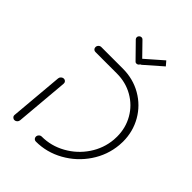

<svg xmlns="http://www.w3.org/2000/svg" viewBox="-201 -783 880 880"><g transform="rotate(45 239.5 -343.0)"><path d="M78.9 -294.8Q85.9 -294.8 90.6 -289.6Q95.2 -284.4 94.4 -277L71.9 -17.8Q71.1 -10.4 65.6 -5.2Q60 0 53 0Q45.9 0 40.9 -5.2Q35.9 -10.4 36.7 -17.8L59.3 -277Q60 -284.4 65.7 -289.6Q71.5 -294.8 78.9 -294.8ZM175.9 -15.9Q175.9 -23.7 181.5 -29.4Q187 -35.2 194.8 -35.2Q255.6 -35.2 309.8 -65.4Q364.1 -95.6 398.7 -147Q433.3 -198.5 438.5 -259.3Q439.3 -265.9 439.3 -279.6Q439.3 -335.9 412.4 -382.6Q385.6 -429.3 338.5 -456.3Q291.5 -483.3 234.1 -483.3H94.8Q88.1 -483.3 83.5 -487.8Q78.9 -492.2 78.9 -499.3Q78.9 -507 84.4 -512.8Q90 -518.5 97.8 -518.5H237Q303.7 -518.5 358.1 -487.2Q412.6 -455.9 443.7 -401.7Q474.8 -347.4 474.8 -282.2Q474.8 -271.1 473.7 -259.3Q467.4 -188.9 427.4 -129.4Q387.4 -70 324.8 -35Q262.2 0 191.9 0Q185.2 0 180.6 -4.4Q175.9 -8.9 175.9 -15.9ZM180.7 -665.2Q180.7 -671.5 185.6 -676.1Q190.4 -680.7 196.7 -680.7Q202.2 -680.7 206.3 -676.7L277.4 -603.7Q281.1 -600 281.1 -594.4Q281.1 -587.8 276.3 -583.1Q271.5 -578.5 264.8 -578.5Q258.9 -578.5 255.6 -582.6L184.1 -655.6Q180.7 -659.6 180.7 -665.2ZM369.6 -664.8 286.7 -592.2Q282.6 -588.1 276.3 -588.1Q270.4 -588.1 266.7 -592Q263 -595.9 263 -601.5Q263 -608.9 268.5 -613.3L351.5 -685.9Z"/></g></svg>

Font: 26F Galaxy Sans Light
Style: Italic
Weight: 300
Italic angle: -5°
Designer: C₂₉H₂₅N₃O₅
Version: Version 1.200